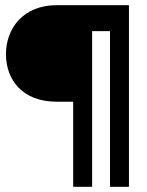

<svg xmlns="http://www.w3.org/2000/svg" viewBox="-20 -720 565 740"><path d="M477 -700H198C70 -700 3 -611 3 -511C3 -412 67 -328 198 -328H262V0H335V-600H404V0H477Z"/></svg>

Font: Be Vietnam Pro Medium
Style: Regular
Weight: 500
Designer: Lam Bao, Tony Le, Vietanh Nguyen
Foundry: Yellow Type Foundry
Version: Version 1.002